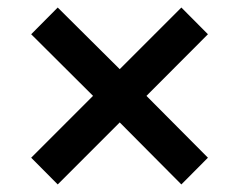

<svg xmlns="http://www.w3.org/2000/svg" viewBox="-20 -574 629 505"><path d="M131.8 -88.9 294.9 -252 457 -88.9 526.9 -159.2 365.2 -321.8 526.9 -483.9 457 -554.2 294.9 -392.1 131.8 -554.2 62 -483.9 294.9 -252 365.2 -321.8 294.9 -392.1 62 -159.2Z"/></svg>

Font: Human Sans Medium
Style: Regular
Weight: 500
Designer: Tim Radville
Foundry: Continuum
Version: Version 1.000;FEAKit 1.0